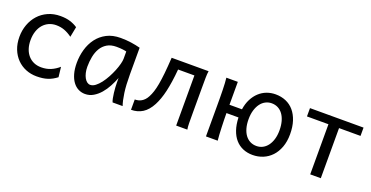

<svg xmlns="http://www.w3.org/2000/svg" viewBox="-27 -1017 2970 1538"><g transform="rotate(20 1458.5 -248.0)"><path d="M429.7 -378.4Q396.5 -402.8 363.8 -415Q331.1 -427.2 293 -427.2Q260.3 -427.2 232.2 -414.8Q204.1 -402.3 183.3 -378.9Q162.6 -355.5 150.9 -321.3Q139.2 -287.1 139.2 -244.1Q139.2 -204.6 149.9 -172.4Q160.6 -140.1 180.7 -116.9Q200.7 -93.8 229 -81.1Q257.3 -68.4 293 -68.4Q337.4 -68.4 373.5 -83.5Q409.7 -98.6 441.9 -127L451.7 -41.5Q433.1 -27.3 414.8 -17.3Q396.5 -7.3 376.5 -0.7Q356.4 5.9 333.5 9Q310.5 12.2 283.2 12.2Q233.9 12.2 190.9 -5.1Q147.9 -22.5 115.7 -55.2Q83.5 -87.9 64.9 -134.3Q46.4 -180.7 46.4 -239.3Q46.4 -294.4 64.2 -343.3Q82 -392.1 115 -428.7Q147.9 -465.3 195.1 -486.6Q242.2 -507.8 300.3 -507.8Q349.1 -507.8 384.5 -496.3Q419.9 -484.9 446.8 -466.3Z M891.1 -420.9Q885.3 -422.4 877.9 -423.8Q870.6 -425.3 860.6 -426.5Q850.6 -427.7 837.2 -428.7Q823.7 -429.7 805.7 -429.7Q757.8 -429.7 725.8 -410.4Q693.8 -391.1 674.8 -359.1Q655.8 -327.1 647.7 -285.6Q639.6 -244.1 639.6 -200.2Q639.6 -171.9 645.3 -148.2Q650.9 -124.5 660.6 -107.2Q670.4 -89.8 683.1 -80.3Q695.8 -70.8 710.4 -70.8Q731.9 -70.8 753.7 -87.4Q775.4 -104 795.4 -130.1Q815.4 -156.2 833 -188.7Q850.6 -221.2 863.5 -253.2Q876.5 -285.2 883.8 -313.5Q891.1 -341.8 891.1 -358.9ZM927.7 0Q922.4 -11.7 918.2 -32.2Q914.1 -52.7 911.4 -75.9Q908.7 -99.1 907.2 -122.1Q905.8 -145 905.8 -161.1V-200.2Q891.1 -162.1 870.8 -124.3Q850.6 -86.4 824.5 -56.2Q798.3 -25.9 766.1 -6.8Q733.9 12.2 695.8 12.2Q665 12.2 638.2 -1.5Q611.3 -15.1 591.6 -42Q571.8 -68.8 560.5 -108.6Q549.3 -148.4 549.3 -200.2Q549.3 -258.3 564.9 -313.7Q580.6 -369.1 612.8 -412.4Q645 -455.6 694.8 -481.7Q744.6 -507.8 813 -507.8Q860.4 -507.8 902.3 -501.7Q944.3 -495.6 981.4 -485.8V-258.8Q981.4 -166.5 990.2 -103.8Q999 -41 1013.2 0Z M1330.6 -427.2Q1325.7 -370.1 1318.6 -322.5Q1311.5 -274.9 1302.5 -235.6Q1293.5 -196.3 1282 -164.6Q1270.5 -132.8 1257.3 -107.4Q1226.1 -48.3 1183.6 -21.7Q1141.1 4.9 1086.4 4.9V-83Q1100.6 -83 1114.7 -86.2Q1128.9 -89.4 1142.1 -96.9Q1155.3 -104.5 1167.2 -117.2Q1179.2 -129.9 1189 -148.9Q1200.7 -170.9 1209.7 -198.5Q1218.8 -226.1 1226.1 -266.1Q1233.4 -306.2 1239.3 -362.3Q1245.1 -418.5 1250 -498H1564.9Q1561 -477.5 1560.5 -439.7Q1560.1 -401.9 1560.1 -351.6V-146.5Q1560.1 -89.8 1560.5 -54.4Q1561 -19 1564.9 0H1469.7V-427.2Z M1997.1 -246.6Q1997.1 -204.1 2006.6 -170.4Q2016.1 -136.7 2033.4 -113.5Q2050.8 -90.3 2075 -78.1Q2099.1 -65.9 2128.9 -65.9Q2156.7 -65.9 2180.7 -78.1Q2204.6 -90.3 2222.4 -113.5Q2240.2 -136.7 2250.5 -170.4Q2260.7 -204.1 2260.7 -246.6Q2260.7 -289.6 2251.2 -323.5Q2241.7 -357.4 2224.4 -381.1Q2207 -404.8 2182.9 -417.2Q2158.7 -429.7 2128.9 -429.7Q2101.1 -429.7 2076.9 -417.2Q2052.7 -404.8 2035.2 -381.1Q2017.6 -357.4 2007.3 -323.5Q1997.1 -289.6 1997.1 -246.6ZM1814 -302.7H1920.4Q1927.7 -352.5 1947.3 -390.6Q1966.8 -428.7 1995.1 -454.8Q2023.4 -481 2058.8 -494.4Q2094.2 -507.8 2133.8 -507.8Q2182.1 -507.8 2222.2 -490.7Q2262.2 -473.6 2290.8 -440.2Q2319.3 -406.7 2335.2 -358.2Q2351.1 -309.6 2351.1 -246.6Q2351.1 -183.6 2333 -135.3Q2314.9 -86.9 2283.9 -54.2Q2252.9 -21.5 2211.7 -4.6Q2170.4 12.2 2124 12.2Q2078.6 12.2 2041.3 -3.7Q2003.9 -19.5 1976.8 -50.3Q1949.7 -81.1 1934.1 -126.7Q1918.5 -172.4 1916.5 -231.9H1814Q1814 -208.5 1814.7 -176.5Q1815.4 -144.5 1816.7 -111.8Q1817.9 -79.1 1819.6 -49.3Q1821.3 -19.5 1823.7 0H1723.6V-258.8Q1723.6 -294.4 1723.4 -329.1Q1723.1 -363.8 1722.4 -394.8Q1721.7 -425.8 1720.2 -452.4Q1718.8 -479 1716.3 -498H1814Z M2885.7 -427.2H2702.6V0H2612.3V-427.2H2429.2V-498H2885.7Z"/></g></svg>

Font: Andika FrenchTight
Style: Regular
Weight: 400
Designer: Victor Gaultney, Annie Olsen, Julie Remington, Don Collingsworth, Eric Hays, Becca Hirsbrunner
Foundry: SIL International
Version: Version 5.000 ; Dig1 Dig4Opn Dig7 LnSpcTght